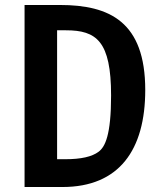

<svg xmlns="http://www.w3.org/2000/svg" viewBox="-20 -750 660 770"><path d="M78.5 0H230.5C458 0 562.5 -149 562.5 -389C562.5 -662.5 419.5 -730 220.5 -730H78.5ZM209 -111.5V-628.5H244.5C367 -628.5 425.5 -585 425.5 -367C425.5 -208 401.5 -161 375.5 -141.5C349 -121.5 305 -111.5 242 -111.5Z"/></svg>

Font: Monaspace Argon SemiBold
Style: Regular
Weight: 600
Designer: Riley Cran & the Lettermatic Team
Foundry: Lettermatic
Version: Version 1.000 (Monaspace Argon)